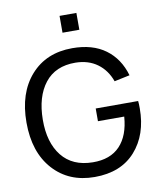

<svg xmlns="http://www.w3.org/2000/svg" viewBox="-100 -1008 914 1101"><g transform="rotate(-10 357.0 -457.5)"><path d="M323 -832V-930H421V-832ZM362 15Q212 15 121 -86Q30 -187 30 -360Q30 -532 120 -633.5Q210 -735 362 -735Q480 -735 555 -680Q630 -625 659 -525L569 -506Q545 -573 493 -611Q441 -649 366 -650Q249 -651 187.5 -572.5Q126 -494 125 -360Q124 -227 186 -149Q248 -71 366 -70Q468 -69 524 -128Q580 -187 588 -297H435V-371H682Q684 -357 684 -328Q684 -175 599.5 -80Q515 15 362 15Z"/></g></svg>

Font: Manrope Medium
Style: Medium
Weight: 500
Designer: Mikhail Sharanda
Foundry: Mikhail Sharanda
Version: Version 4.000;hotconv 1.0.109;makeotfexe 2.5.65596